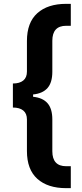

<svg xmlns="http://www.w3.org/2000/svg" viewBox="-20 -796 427 998"><path d="M120 -11V-175Q120 -206 101 -221.5Q82 -237 47 -237V-362Q82 -362 101 -377.5Q120 -393 120 -424V-583Q120 -679 174 -727.5Q228 -776 324 -776H348V-662H324Q252 -662 252 -584V-423Q252 -367 227 -338.5Q202 -310 152 -305V-293Q202 -288 227 -259.5Q252 -231 252 -175V-10Q252 68 324 68H348V182H324Q228 182 174 133.5Q120 85 120 -11Z"/></svg>

Font: Sora-SIA SemiBold
Style: Regular
Weight: 600
Designer: Jonathan Barnbrook, Julián Moncada
Foundry: Barnbrook Fonts
Version: Version 2.000